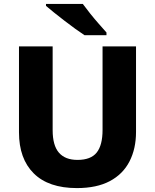

<svg xmlns="http://www.w3.org/2000/svg" viewBox="-20 -951 792 981"><path d="M675 -277Q675 -191 641.5 -126Q608 -61 541 -25.5Q474 10 373 10Q228 10 152.5 -65Q77 -140 77 -275V-714H249V-286Q249 -208 281 -171Q313 -134 376 -134Q444 -134 474 -171.5Q504 -209 504 -287V-714H675ZM403 -931Q419 -909 441 -881.5Q463 -854 485.5 -828.5Q508 -803 524 -785V-771H412Q392 -784 365 -803.5Q338 -823 309.5 -845Q281 -867 256 -887Q231 -907 215 -921V-931Z"/></svg>

Font: Noto Sans Lao Looped ExtraBold
Style: Regular
Weight: 800
Designer: Mark Frömberg, Ben Mitchell
Foundry: The Fontpad Ltd
Version: Version 1.002; ttfautohint (v1.8.4.7-5d5b)